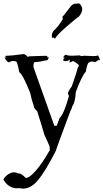

<svg xmlns="http://www.w3.org/2000/svg" viewBox="-31 -839 608 1130"><path d="M106 271Q151 271 193 221Q235 171 298 48Q298 42 383 -185Q389 -193 395 -215Q411 -233 415 -297Q450 -392 474 -417Q479 -450 487 -466Q496 -477 511 -477L531 -474H532Q545 -486 552 -486L556 -484Q557 -484 557 -486Q557 -490 549 -508L547 -510V-512Q547 -514 546 -514Q545 -514 542 -511.5Q539 -509 516 -509Q496 -509 463 -511L451 -509Q443 -509 439 -513Q412 -511 394 -511Q372 -511 366.5 -513.5Q361 -516 357 -516Q349 -516 346 -508Q341 -505 341 -503Q341 -500 350 -499Q341 -492 341 -487Q341 -479 355 -479Q366 -479 381 -488L377 -472Q385 -472 399 -480Q411 -475 429 -460Q433 -458 433 -454Q433 -448 425 -436Q422 -418 392 -332Q375 -309 368 -290Q372 -279 375 -274Q344 -165 320 -145L301 -94Q303 -96 303 -97Q303 -99 298 -99L289 -98L166 -444V-450Q166 -473 174 -473.5Q182 -474 203 -476Q238 -484 245 -484.5Q252 -485 256 -503L249 -501Q247 -501 247 -503L248 -507Q248 -511 234 -510.5Q220 -510 150 -508H147Q139 -508 132 -504Q123 -516 109 -521Q36 -511 14 -511H6Q0 -511 0 -508Q0 -505 8 -497L-5 -503Q-1 -493 5.5 -484Q12 -475 23 -471Q24 -475 40 -480H48Q60 -480 67 -475Q77 -450 82 -415Q105 -398 147 -291Q154 -254 168 -215V-213Q168 -204 188 -184Q224 -70 230 -46Q254 5 261 23L262 48L256 51L260 48Q216 125 179 166.5Q142 208 123 208H120Q96 182 81 182H78Q64 175 51 175Q37 175 18 186.5Q-1 198 -11 218Q19 269 69 269L82 268Q94 271 106 271ZM293 -604 292 -607Q292 -622 357 -679Q427 -740 432 -740Q453 -764 453 -785Q453 -792 450 -799Q441 -819 432 -819L428 -818H420Q398 -818 386.5 -803Q375 -788 338 -741L337 -742Q336 -742 336 -740Q336 -737 339 -727Q305 -673 287 -661Q274 -646 274 -630Q274 -624 276 -617L271 -615L284 -618Q293 -614 293 -606Z"/></svg>

Font: Xiaobo Songti 小帛宋体
Style: Regular
Weight: 400
Version: Version 1.501;March 17, 2024;FontCreator 14.0.0.2814 64-bit